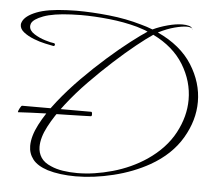

<svg xmlns="http://www.w3.org/2000/svg" viewBox="-48 -643 809 734"><g transform="rotate(5 356.5 -275.5)"><path d="M268 40Q238 40 210.5 36.5Q183 33 160 26Q120 13 102.5 -9.5Q85 -32 85 -61Q85 -98 108.5 -143.5Q132 -189 170 -237Q208 -285 254 -331.5Q300 -378 346.5 -419Q393 -460 432 -490Q471 -520 494 -535Q484 -540 473.5 -543Q463 -546 452 -550Q401 -564 344 -570Q287 -576 235 -576Q225 -576 216 -575.5Q207 -575 198 -575Q129 -572 91.5 -558Q54 -544 47 -527Q45 -521 45 -517Q45 -500 64.5 -487.5Q84 -475 107 -468Q130 -461 141 -460Q146 -459 145.5 -454Q145 -449 140 -449Q130 -451 108.5 -455.5Q87 -460 64 -469Q41 -478 25 -490.5Q9 -503 9 -519Q9 -525 12 -531Q22 -554 63.5 -570.5Q105 -587 181 -590Q189 -590 198 -590.5Q207 -591 216 -591Q276 -591 342 -584Q408 -577 466 -560Q489 -554 512 -545Q537 -557 568.5 -565.5Q600 -574 625 -574Q639 -574 649.5 -571Q660 -568 662 -562Q665 -560 665 -557Q665 -557 664.5 -557.5Q664 -558 664 -559L662 -562Q656 -567 642 -567Q624 -567 595.5 -559.5Q567 -552 535 -536L534 -535Q623 -494 666 -426Q709 -358 709 -284Q709 -213 669 -145Q629 -77 550 -32Q488 3 412.5 21.5Q337 40 268 40ZM273 27Q337 27 408 7Q479 -13 537 -52Q606 -99 639.5 -162Q673 -225 673 -289Q673 -360 634 -423.5Q595 -487 517 -525Q493 -509 455 -478.5Q417 -448 372.5 -407.5Q328 -367 283.5 -321.5Q239 -276 202.5 -229Q166 -182 143.5 -139Q121 -96 121 -61Q121 -38 133 -19.5Q145 -1 172 10Q192 19 218 23Q244 27 273 27ZM28 -185Q27 -185 27 -185.5Q27 -186 27 -186Q27 -190 32.5 -200.5Q38 -211 41 -211H306Q310 -211 310 -201Q310 -194 306 -194Q300 -194 275.5 -193Q251 -192 216.5 -191.5Q182 -191 145 -190Q108 -189 76.5 -187.5Q45 -186 28 -185Z"/></g></svg>

Font: Waterfall
Style: Regular
Weight: 400
Designer: Robert E. Leuschke
Foundry: Robert E. Leuschke
Version: Version 1.010; ttfautohint (v1.8.3)